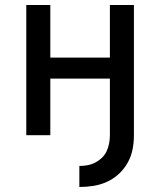

<svg xmlns="http://www.w3.org/2000/svg" viewBox="-20 -540 640 767"><path d="M297 207V123Q313 123 329.5 120Q346 117 360.5 109.5Q375 102 387 90.5Q399 79 406 64Q413 49 416 32.5Q419 16 419 0V-226H181V0H85V-520H181V-310H419V-520H515V0Q515 29 509.5 57Q504 85 490 110Q476 135 455 154.5Q434 174 408 186Q382 198 353.5 202.5Q325 207 297 207Z"/></svg>

Font: Iosevka Custom Medium Extended
Style: Regular
Weight: 500
Width: 7
Monospace: yes
Designer: Belleve Invis
Foundry: Belleve Invis
Version: Version 11.2.4; ttfautohint (v1.8.4)